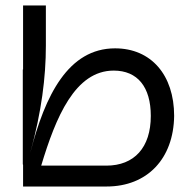

<svg xmlns="http://www.w3.org/2000/svg" viewBox="-20 -679 692 699"><path d="M399 -503C229 -503 144 -333 90 -122L91 -126C131 -272 147 -397 147 -513V-659H64V-426H63V-81L64 -79V0H368C516 0 612 -101 614 -257C614 -406 530 -503 399 -503ZM367 -76C347 -76 316 -76 281 -76H199H130C183 -252 253 -422 394 -422C481 -422 529 -362 529 -257C529 -142 469 -76 367 -76Z"/></svg>

Font: Hejaz
Style: Regular
Weight: 400
Designer: Bandar Raffah (Arabic) and Santiago Orozco (Latin)
Foundry: Caramella and Typemade
Version: Version 1.010;hotconv 1.0.109;makeotfexe 2.5.65596